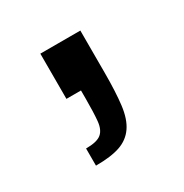

<svg xmlns="http://www.w3.org/2000/svg" viewBox="-68 -143 306 320"><g transform="rotate(-30 85.0 17.0)"><path d="M33 121V88Q54 88 62.5 81Q71 74 72.5 58Q74 42 74 16V0H46V-87H123V-6Q123 31 120 55.5Q117 80 107 94.5Q97 109 79.5 115Q62 121 33 121Z"/></g></svg>

Font: Saira UltraCondensed Medium
Style: Regular
Weight: 500
Width: 1
Designer: Hector Gatti with collaboration of the Omnibus-Type team
Foundry: Omnibus-Type
Version: Version 1.101